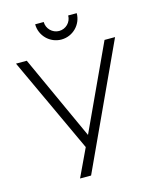

<svg xmlns="http://www.w3.org/2000/svg" viewBox="-131 -995 880 1084"><g transform="rotate(-15 309.0 -453.0)"><path d="M200 0H264.5L597.5 -720H536L307 -226L81.5 -720H18.5L277 -163ZM180.5 -906.5C180.5 -839.5 235 -785 302 -785C369 -785 423.5 -839.5 423.5 -906.5H373.5C373.5 -867.5 342 -835 302 -835C263 -835 230.5 -867.5 230.5 -906.5Z"/></g></svg>

Font: Eudonet Light
Style: Regular
Weight: 300
Designer: Mikhail Sharanda
Foundry: Mikhail Sharanda
Version: Version 4.503;Glyphs 3.1.2 (3151)